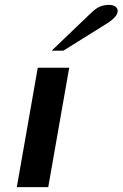

<svg xmlns="http://www.w3.org/2000/svg" viewBox="-20 -768 503 788"><path d="M135 -490H264L178 0H49ZM357 -718Q374 -734 390.5 -741Q407 -748 428 -748Q444 -748 453.5 -741Q463 -734 463 -723Q463 -698 413 -668L240 -560H192Z"/></svg>

Font: Fahkwang SemiBold
Style: Italic
Weight: 600
Italic angle: -10°
Version: Version 1.000; ttfautohint (v1.6)